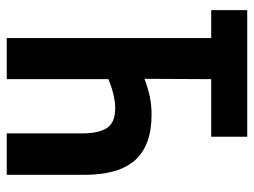

<svg xmlns="http://www.w3.org/2000/svg" viewBox="-112 -642 754 570"><g transform="rotate(90 265.0 -357.0)"><path d="M93 0V-607H10V-714H386V-607H215L214 -409Q247 -421 270.5 -425.5Q294 -430 320 -430Q411 -430 455 -381.5Q499 -333 499 -231V0H376V-224Q376 -273 360 -297.5Q344 -322 301 -322Q265 -322 215 -302V0Z"/></g></svg>

Font: Noto Sans Mono Condensed
Style: Bold
Weight: 700
Width: 3
Designer: Monotype Design Team
Foundry: Monotype Imaging Inc.
Version: Version 2.014